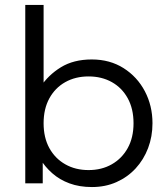

<svg xmlns="http://www.w3.org/2000/svg" viewBox="-20 -740 674 775"><path d="M351 15Q300.5 15 260.5 0.2Q220.5 -14.5 190.8 -40.8Q161 -67 141 -100.5L152.5 -116.5V0H82V-720H156V-371.5L142.5 -388Q174.5 -437 225.8 -468.5Q277 -500 350.5 -500Q423.5 -500 478.8 -465Q534 -430 564.8 -371.5Q595.5 -313 595.5 -242.5Q595.5 -189 577.8 -142.2Q560 -95.5 527.5 -60.2Q495 -25 450.2 -5Q405.5 15 351 15ZM337.5 -53.5Q390.5 -53.5 431.2 -76.8Q472 -100 495.5 -142.2Q519 -184.5 519 -242.5Q519 -300.5 495.8 -343Q472.5 -385.5 431.5 -408.5Q390.5 -431.5 337.5 -431.5Q284.5 -431.5 243.5 -408.5Q202.5 -385.5 179.2 -343Q156 -300.5 156 -242.5Q156 -184.5 179.2 -142.2Q202.5 -100 243.5 -76.8Q284.5 -53.5 337.5 -53.5Z"/></svg>

Font: Geologica Roman ExtraLight
Style: Regular
Weight: 250
Designer: Sindre Bremnes, Frode Helland
Foundry: Monokrom Skriftforlag AS
Version: Version 1.010;gftools[0.9.28]